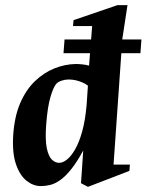

<svg xmlns="http://www.w3.org/2000/svg" viewBox="-20 -713 568 744"><path d="M226.1 -506.9 230.1 -560H528.1L524.1 -506.9ZM138 8.1Q109 8.1 82.9 -12.6Q56.8 -33.4 41.9 -76.7Q27 -120 31.1 -188Q35.8 -261.4 58.4 -313.6Q81.1 -365.9 115.8 -398.9Q150.5 -432 191.4 -448.2Q232.2 -464.4 273.9 -465Q285.1 -465 299.4 -463.5Q313.6 -462 325.1 -458.6L337.1 -612.1H263L265 -634.9L434.9 -693H474L454.1 -562.9L420 -75.1H483.4L481.4 -50.8L320.9 11L293.9 -3L302.5 -129.8Q278 -84.6 255.7 -57Q233.5 -29.4 213.3 -15.2Q193.1 -1 174.6 3.6Q156 8.1 138 8.1ZM209.1 -82Q223.5 -82 239.7 -94.9Q256 -107.9 271.4 -134.8Q286.9 -161.7 298.7 -204.4Q310.5 -247.1 315.7 -307.2L320.7 -381Q311.2 -388.5 298.7 -393.8Q286.2 -399.1 272.9 -402.1Q259.6 -405 245.9 -405Q232.1 -405 218.5 -400.4Q204.9 -395.8 197.9 -388Q186.4 -374.8 175.2 -336.1Q164.1 -297.4 159.1 -231.9Q154.5 -172.4 161.2 -139.6Q167.9 -106.9 181.1 -94.4Q194.2 -82 209.1 -82Z"/></svg>

Font: Ancizar Serif Light
Style: Italic
Weight: 300
Italic angle: -4°
Designer: Cesar Puertas, Viviana Monsalve, Julian Moncada, Julian Prieto, Jose Castro, Felipe Aragon, Mariel Hernandez, Sara Alarc
Version: Version 8.100